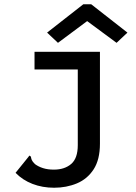

<svg xmlns="http://www.w3.org/2000/svg" viewBox="-20 -706 640 901"><path d="M234 175Q179 175 132.5 157Q86 139 53 105L112 32L118 24L125 29Q126 37 129 44.5Q132 52 144 64Q160 76 182 83Q204 90 233 90Q283 90 314 63.5Q345 37 345 -25V-380H142V-463H449V-32Q449 43 419.5 88.5Q390 134 341 154.5Q292 175 234 175ZM252 -505 201 -553 371 -686H408L578 -553L527 -505L389 -607Z"/></svg>

Font: Inconsolata Expanded SemiBold
Style: Regular
Weight: 600
Width: 7
Monospace: yes
Designer: Raph Levien, Cyreal, Brenton Simpson
Foundry: Raph Levien, Cyreal, Google
Version: Version 3.001; ttfautohint (v1.8.2.53-6de2)